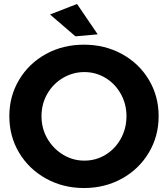

<svg xmlns="http://www.w3.org/2000/svg" viewBox="-20 -936 846 967"><path d="M779 -351Q779 -250 729.5 -167Q680 -84 594 -36.5Q508 11 403 11Q298 11 212 -36.5Q126 -84 76.5 -166.5Q27 -249 27 -351Q27 -452 76.5 -534.5Q126 -617 211.5 -664Q297 -711 403 -711Q508 -711 594 -664Q680 -617 729.5 -534.5Q779 -452 779 -351ZM189 -351Q189 -289 218.5 -238Q248 -187 297.5 -157Q347 -127 405 -127Q463 -127 511.5 -156.5Q560 -186 588.5 -237.5Q617 -289 617 -351Q617 -412 588.5 -463Q560 -514 511.5 -543.5Q463 -573 405 -573Q347 -573 297 -543.5Q247 -514 218 -463Q189 -412 189 -351ZM368 -916 472 -763 360 -753 232 -863Z"/></svg>

Font: Montserrat SemiBold
Style: Regular
Weight: 600
Designer: Julieta Ulanovsky
Foundry: Julieta Ulanovsky
Version: Version 6.001